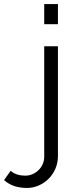

<svg xmlns="http://www.w3.org/2000/svg" viewBox="-136 -750 383 951"><path d="M-2 181C75 181 151 116 151 23V-521H83V27C83 80 37 120 -10 120C-35 120 -62 115 -83 96L-116 142C-85 170 -46 181 -2 181ZM151 -630V-730H83V-630Z"/></svg>

Font: Raleway Reg
Style: Regular
Weight: 400
Designer: Matt McInerney, Pablo Impallari, Rodrigo Fuenzalida
Foundry: Matt McInerney, Pablo Impallari, Rodrigo Fuenzalida
Version: Version 3.00 July 28, 2015